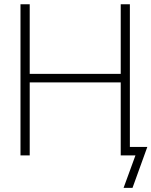

<svg xmlns="http://www.w3.org/2000/svg" viewBox="-20 -748 729 924"><path d="M78.6 0V-727.5H123V-392.6H561V-727.5H605V0H561V-351.6H123V0ZM574.7 156.2 631.8 0H580.6V-41H689L617.7 156.2Z"/></svg>

Font: Inter Display ExtraLight
Style: Regular
Weight: 200
Designer: Rasmus Andersson
Foundry: rsms
Version: Version 4.000;git-a52131595